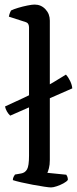

<svg xmlns="http://www.w3.org/2000/svg" viewBox="-20 -820 336 840"><path d="M24.7 -314.1Q16.6 -321.4 10.3 -332.4Q4 -343.4 2 -354.2Q45.9 -374.3 83.1 -391.7Q120.4 -409.1 152.7 -426.1Q185 -443.1 213.3 -459.9Q241.6 -476.7 268.5 -493.6Q279.5 -481.5 287.4 -464.6Q295.2 -447.7 296.2 -433.3ZM203.2 0Q195.4 0 173.3 -3.3Q151.1 -6.5 123.6 -11.7Q96 -16.9 72 -22.4Q48 -28 36.2 -32Q36.2 -40 39.6 -46.5Q43 -53 45.5 -56.4L72.5 -61.1Q89.5 -63.9 98.3 -79Q107 -94 107 -139.1V-699.9Q107 -707.9 103.9 -714.3Q100.8 -720.7 91.4 -723.7L18.8 -747.2Q20.6 -756.7 23.5 -763.9Q26.4 -771 28.1 -774Q38.9 -779.6 58.9 -785.6Q79 -791.7 99.6 -795.8Q120.3 -800 131.2 -800Q159.6 -800 178.8 -779.6Q198 -759.2 198 -729.8V-120.5Q198 -98.7 194.1 -84.2Q190.2 -69.7 187.2 -63.9L270.1 -55.6Q272.1 -52.6 274.5 -47.2Q276.9 -41.8 276.9 -33Q271.7 -25.4 257.7 -17.9Q243.8 -10.3 228.4 -5.2Q213 0 203.2 0Z"/></svg>

Font: Texturina Medium
Style: Regular
Weight: 500
Designer: Guillermo Torres Carreño
Foundry: Omnibus-Type
Version: Version 1.003